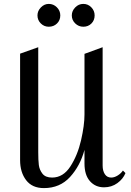

<svg xmlns="http://www.w3.org/2000/svg" viewBox="-20 -955 672 984"><path d="M506 -107Q506 -79 517.5 -62Q529 -45 550 -45Q566 -45 583 -55.5Q600 -66 610 -81L623 -68Q611 -38 581.5 -16.5Q552 5 513 5Q469 5 441 -26.5Q413 -58 413 -117V-187Q391 -105 339 -48Q287 9 205 9Q145 9 114 -31.5Q83 -72 83 -134V-680L176 -713V-174Q176 -134 179 -109.5Q182 -85 197.5 -65Q213 -45 247 -45Q304 -45 341 -102.5Q378 -160 395.5 -236.5Q413 -313 413 -368V-679L506 -713ZM289 -876Q289 -851 272 -834.5Q255 -818 230 -818Q206 -818 189 -835Q172 -852 172 -876Q172 -899 189.5 -917Q207 -935 230 -935Q254 -935 271.5 -917.5Q289 -900 289 -876ZM465 -876Q465 -851 448.5 -834.5Q432 -818 407 -818Q383 -818 365.5 -835Q348 -852 348 -876Q348 -899 365.5 -917Q383 -935 407 -935Q431 -935 448 -917.5Q465 -900 465 -876Z"/></svg>

Font: Amita
Style: Regular
Weight: 400
Designer: Eduardo Rodriguez Tunni, Modular Infotech, Brian J. Bonislawsky
Foundry: Eduardo Rodriguez Tunni, Modular Infotech, Brian J. Bonislawsky
Version: Version 1.004